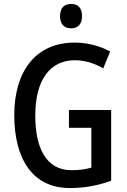

<svg xmlns="http://www.w3.org/2000/svg" viewBox="-20 -939 643 969"><path d="M339 -919C304 -919 283 -899 283 -857C283 -817 305 -796 339 -796C373 -796 394 -817 394 -857C394 -899 374 -919 339 -919ZM328 -384V-294H441V-93C412 -85 383 -80 341 -80C210 -80 158 -197 158 -356C158 -536 233 -635 358 -635C409 -635 458 -619 501 -594L536 -679C484 -707 423 -724 357 -724C158 -724 52 -577 52 -358C52 -139 143 10 332 10C409 10 475 -3 541 -27V-384Z"/></svg>

Font: Noto Sans Sinhala UI Condensed Medium
Style: Regular
Weight: 500
Width: 3
Designer: Jelle Bosma - Monotype Design Team
Foundry: Monotype Imaging Inc.
Version: Version 2.006